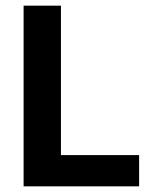

<svg xmlns="http://www.w3.org/2000/svg" viewBox="-20 -659 539 679"><path d="M195.5 0H63.5V-639H195.5ZM137.5 -110.5H472V0H137.5Z"/></svg>

Font: Anek Odia SemiBold
Style: Regular
Weight: 600
Version: Version 1.003